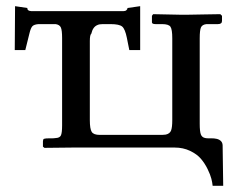

<svg xmlns="http://www.w3.org/2000/svg" viewBox="-20 -478 761 622"><path d="M275.9 -369.1Q271 -365.2 271 -345.2V-88.9Q271 -60.5 277.1 -50.8Q283.2 -41 303.2 -41H504.9Q507.8 -41 511.7 -41.5Q515.6 -42 517.1 -42Q530.3 -44.9 534.2 -55.2Q538.1 -65.4 538.1 -88.9V-354Q538.1 -382.8 532.2 -391.4Q526.4 -399.9 504.9 -399.9H483.9Q472.2 -399.9 472.2 -405.8V-426.8L476.1 -432.1L568.8 -430.2H583Q601.1 -430.7 638.7 -431.2Q676.3 -431.6 693.8 -432.1L699.2 -426.8V-410.2Q699.2 -399.9 686 -399.9H665H648.9Q635.3 -398.4 631.1 -389.4Q627 -380.4 627 -354V-77.1Q627 -52.7 630.6 -42.7Q634.3 -32.7 645 -30.8Q648.9 -29.8 658.2 -29.8H667Q674.3 -29.8 678.2 -28.8Q687.5 -27.8 694.1 -22.5Q700.7 -17.1 701.2 -7.8L703.1 124H668.9Q668 114.3 664.8 101.3Q661.6 88.4 652.6 69.8Q643.6 51.3 630.9 36.4Q618.2 21.5 595.7 10.7Q573.2 0 545.9 0H215.8L124 1L119.1 -2.9V-20Q119.1 -21 119.6 -23.2Q120.1 -25.4 120.1 -25.9Q121.6 -28.8 125 -28.8Q128.9 -29.8 137.2 -29.8H145Q155.3 -29.8 160.2 -30.8Q173.3 -31.2 177.2 -39.1Q181.2 -46.9 181.2 -71.8V-355Q181.2 -379.9 177.2 -388.9Q173.3 -397.9 160.2 -399.9H142.1H116.2H105Q90.8 -398.9 85.2 -393.3Q79.6 -387.7 75.2 -369.1Q74.7 -367.2 62 -315.9H27.8L28.8 -458L68.8 -452.1Q67.9 -448.2 71 -445.3Q74.2 -442.4 81.1 -441.9H379.9Q386.2 -441.9 389.6 -445.1Q393.1 -448.2 393.1 -452.1L434.1 -458V-315.9H398.9Q397.5 -323.2 396 -330.3Q394.5 -337.4 393.1 -344.7Q391.6 -352.1 391.1 -355Q385.3 -383.8 376 -391.8Q366.7 -399.9 337.9 -399.9H313Q301.8 -399.9 295.9 -397Q280.8 -391.1 275.9 -369.1Z"/></svg>

Font: Common Serif Medium
Style: Regular
Weight: 500
Designer: Philipp H. Poll, Khaled Hosny
Foundry: Stefan Peev, Context Ltd.
Version: Version 1.026